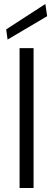

<svg xmlns="http://www.w3.org/2000/svg" viewBox="-20 -941 266 961"><path d="M78 0V-700H148V0ZM18 -743 11 -794 207 -921 216 -860Z"/></svg>

Font: DM Sans Light
Style: Regular
Weight: 300
Designer: Colophon Foundry, Jonny Pinhorn
Foundry: Colophon Foundry
Version: Version 4.004; ttfautohint (v1.8.4.7-5d5b)